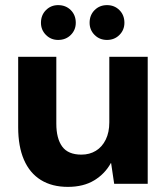

<svg xmlns="http://www.w3.org/2000/svg" viewBox="-20 -718 655 750"><path d="M245 12Q183 12 139.5 -15Q96 -42 73.5 -94Q51 -146 51 -221V-496H200V-235Q200 -177 223 -145.5Q246 -114 298 -114Q330 -114 354.5 -129Q379 -144 393 -172.5Q407 -201 407 -240V-496H557V0H426L414 -81H413Q390 -39 348 -13.5Q306 12 245 12ZM207 -562Q179 -562 159.5 -581.5Q140 -601 140 -629Q140 -659 159.5 -678.5Q179 -698 207 -698Q237 -698 256.5 -678.5Q276 -659 276 -629Q276 -601 256.5 -581.5Q237 -562 207 -562ZM398 -562Q369 -562 349.5 -581.5Q330 -601 330 -629Q330 -659 349.5 -678.5Q369 -698 398 -698Q427 -698 446.5 -678.5Q466 -659 466 -629Q466 -601 446.5 -581.5Q427 -562 398 -562Z"/></svg>

Font: DM Sans 28pt Black
Style: Regular
Weight: 900
Version: Version 4.004;gftools[0.9.30]